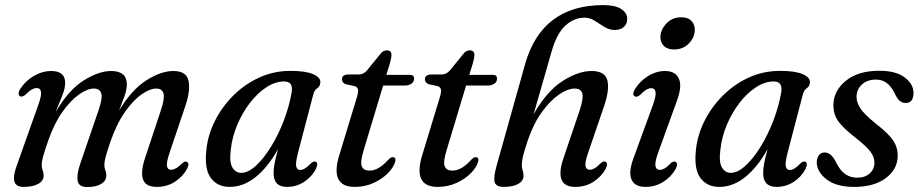

<svg xmlns="http://www.w3.org/2000/svg" viewBox="-20 -742 3694 772"><path d="M302 -82 377 -301Q393 -347.5 387 -366.8Q381 -386 357.5 -386Q332 -386 298.2 -362.5Q264.5 -339 231.2 -292.5Q198 -246 174 -177Q158.5 -132 153 -111.8Q147.5 -91.5 147.5 -79Q147.5 -67.5 151.5 -57.8Q155.5 -48 155.5 -35.5Q155.5 -15 133.8 -2.8Q112 9.5 74.5 9.5Q43 9.5 37.5 -13.8Q32 -37 50 -83.5L133 -317.5Q147.5 -357 145 -372.5Q142.5 -388 127.5 -388Q118.5 -388 107.8 -382Q97 -376 82 -361Q69.5 -351 61.5 -354.5Q55.5 -357 55 -365Q54.5 -373 60.5 -383Q81.5 -416.5 115.8 -436.5Q150 -456.5 186 -456.5Q242 -456.5 242 -409Q242 -386.5 230.5 -358Q219 -329.5 203.5 -291Q256 -381 316.8 -418.8Q377.5 -456.5 426.5 -456.5Q491 -456.5 490 -401Q489.5 -381 480.8 -356Q472 -331 459 -298Q509.5 -381.5 568.5 -419Q627.5 -456.5 677 -456.5Q730.5 -456.5 738.2 -416.2Q746 -376 724.5 -313.5L662.5 -130Q649 -90.5 651.2 -75Q653.5 -59.5 668 -59.5Q677 -59.5 687.2 -65Q697.5 -70.5 712 -85Q724 -95.5 731 -91.5Q744 -86 731.5 -62Q713.5 -30 681.8 -10.2Q650 9.5 611 9.5Q564.5 9.5 554.8 -21.5Q545 -52.5 563.5 -107.5L627.5 -300.5Q643 -347 637.2 -366.5Q631.5 -386 608.5 -386Q583 -386 549.2 -362.5Q515.5 -339 482 -291.2Q448.5 -243.5 423.5 -171Q409.5 -129.5 404.5 -110Q399.5 -90.5 399.5 -79.5Q399.5 -67 403.5 -57.5Q407.5 -48 407.5 -35.5Q407 -14.5 386.2 -2.2Q365.5 10 330.5 10Q296.5 10 292.2 -15.2Q288 -40.5 302 -82Z M1177.5 -125Q1168 -87.5 1171 -73Q1174 -58.5 1187.5 -58.5Q1205 -58.5 1230 -85Q1241.5 -95.5 1249 -92Q1261 -87.5 1250.5 -63Q1233 -30 1202 -10.2Q1171 9.5 1134 9.5Q1080 9.5 1080 -46Q1080 -61.5 1083.8 -83Q1087.5 -104.5 1098 -142.5Q1056.5 -68.5 1007.2 -29.5Q958 9.5 903.5 9.5Q854.5 9.5 828 -26Q801.5 -61.5 809.5 -136.5Q815 -197 843.2 -254Q871.5 -311 917.2 -357Q963 -403 1021.8 -430Q1080.5 -457 1148 -457Q1209 -457 1239.2 -443.8Q1269.5 -430.5 1268 -410.5Q1267 -395 1255.8 -387.5Q1244.5 -380 1240 -363.5ZM908 -140.5Q901.5 -90.5 914.2 -68.8Q927 -47 950 -47Q977.5 -47 1008.8 -75.5Q1040 -104 1069.2 -151.2Q1098.5 -198.5 1120.8 -256.2Q1143 -314 1153 -372.5Q1159 -414.5 1122.5 -414.5Q1087 -414.5 1051.2 -391.2Q1015.5 -368 985 -328.5Q954.5 -289 934 -240.2Q913.5 -191.5 908 -140.5Z M1407 -395.5 1370 -403.5Q1355 -410 1355 -423Q1355 -442.5 1381 -442.5H1422Q1442 -442.5 1456 -459.5L1509 -524.5Q1520 -539.5 1535.5 -539.5Q1554 -539.5 1554 -521Q1554 -509 1547 -485L1533.5 -441H1628.5Q1645 -441 1645 -426Q1645 -413 1634.2 -405.5Q1623.5 -398 1606 -398H1520.5L1442.5 -139Q1427.5 -90.5 1434.8 -73.2Q1442 -56 1465 -56Q1502.5 -56 1541 -99.5Q1552 -111 1560 -110Q1572.5 -109.5 1569.5 -93.5Q1563.5 -70 1540.2 -46.2Q1517 -22.5 1482.2 -6.5Q1447.5 9.5 1406.5 9.5Q1303.5 9.5 1345.5 -122.5L1413.5 -346Q1421 -370 1419.8 -380.5Q1418.5 -391 1407 -395.5Z M1740.5 -395.5 1703.5 -403.5Q1688.5 -410 1688.5 -423Q1688.5 -442.5 1714.5 -442.5H1755.5Q1775.5 -442.5 1789.5 -459.5L1842.5 -524.5Q1853.5 -539.5 1869 -539.5Q1887.5 -539.5 1887.5 -521Q1887.5 -509 1880.5 -485L1867 -441H1962Q1978.5 -441 1978.5 -426Q1978.5 -413 1967.8 -405.5Q1957 -398 1939.5 -398H1854L1776 -139Q1761 -90.5 1768.2 -73.2Q1775.5 -56 1798.5 -56Q1836 -56 1874.5 -99.5Q1885.5 -111 1893.5 -110Q1906 -109.5 1903 -93.5Q1897 -70 1873.8 -46.2Q1850.5 -22.5 1815.8 -6.5Q1781 9.5 1740 9.5Q1637 9.5 1679 -122.5L1747 -346Q1754.5 -370 1753.2 -380.5Q1752 -391 1740.5 -395.5Z M2102 -177Q2089 -138.5 2083.5 -116Q2078 -93.5 2078 -79.5Q2078 -66.5 2081.5 -57Q2085 -47.5 2085 -35Q2085 -14.5 2063.5 -2.5Q2042 9.5 2005.5 9.5Q1974.5 9.5 1969 -10Q1963.5 -29.5 1977 -76.5L2091 -483Q2158 -721.5 2406 -721.5Q2453.5 -721.5 2477.8 -705.8Q2502 -690 2502 -666Q2502 -646.5 2488.8 -634Q2475.5 -621.5 2451.5 -621.5Q2430 -621.5 2410.2 -633.8Q2390.5 -646 2371.2 -658.5Q2352 -671 2330.5 -671Q2288 -671 2253 -638.8Q2218 -606.5 2197.5 -533.5L2125.5 -282.5Q2178.5 -375.5 2241.8 -416Q2305 -456.5 2358.5 -456.5Q2414 -456.5 2422.5 -417.2Q2431 -378 2408 -312.5L2344.5 -127Q2331.5 -89.5 2334.2 -74.5Q2337 -59.5 2351.5 -59.5Q2360 -59.5 2370.2 -65Q2380.5 -70.5 2394.5 -85Q2406.5 -96 2414 -92Q2427 -86 2414.5 -61.5Q2396 -29.5 2364.5 -10Q2333 9.5 2293.5 9.5Q2249 9.5 2237.8 -20Q2226.5 -49.5 2245 -104L2311 -299Q2327 -347.5 2321.2 -366.8Q2315.5 -386 2290.5 -386Q2263.5 -386 2228 -362Q2192.5 -338 2158.8 -291.5Q2125 -245 2102 -177Z M2690 -543Q2663 -543 2648.5 -558.2Q2634 -573.5 2635.5 -596Q2637 -624 2660.2 -648.2Q2683.5 -672.5 2719 -672.5Q2747.5 -672.5 2761.2 -657Q2775 -641.5 2773.5 -618.5Q2772 -589.5 2748.8 -566.2Q2725.5 -543 2690 -543ZM2626 -127.5Q2612.5 -89.5 2615.5 -74.2Q2618.5 -59 2633 -59Q2641.5 -59 2651.8 -64.5Q2662 -70 2676 -85Q2688 -95.5 2695.5 -91.5Q2709 -85.5 2696 -61.5Q2677.5 -29.5 2645.8 -10Q2614 9.5 2575.5 9.5Q2532 9.5 2519.2 -20.2Q2506.5 -50 2527 -105.5L2604 -316.5Q2618.5 -355.5 2616 -371.5Q2613.5 -387.5 2598.5 -387.5Q2589.5 -387.5 2579 -381.5Q2568.5 -375.5 2554 -360.5Q2541.5 -350.5 2533.5 -354Q2519.5 -360 2533 -383.5Q2553 -416 2585.8 -436.2Q2618.5 -456.5 2654.5 -456.5Q2695.5 -456.5 2709.5 -426.2Q2723.5 -396 2702 -337.5Z M3146 -125Q3136.5 -87.5 3139.5 -73Q3142.5 -58.5 3156 -58.5Q3173.5 -58.5 3198.5 -85Q3210 -95.5 3217.5 -92Q3229.5 -87.5 3219 -63Q3201.5 -30 3170.5 -10.2Q3139.5 9.5 3102.5 9.5Q3048.5 9.5 3048.5 -46Q3048.5 -61.5 3052.2 -83Q3056 -104.5 3066.5 -142.5Q3025 -68.5 2975.8 -29.5Q2926.5 9.5 2872 9.5Q2823 9.5 2796.5 -26Q2770 -61.5 2778 -136.5Q2783.5 -197 2811.8 -254Q2840 -311 2885.8 -357Q2931.5 -403 2990.2 -430Q3049 -457 3116.5 -457Q3177.5 -457 3207.8 -443.8Q3238 -430.5 3236.5 -410.5Q3235.5 -395 3224.2 -387.5Q3213 -380 3208.5 -363.5ZM2876.5 -140.5Q2870 -90.5 2882.8 -68.8Q2895.5 -47 2918.5 -47Q2946 -47 2977.2 -75.5Q3008.5 -104 3037.8 -151.2Q3067 -198.5 3089.2 -256.2Q3111.5 -314 3121.5 -372.5Q3127.5 -414.5 3091 -414.5Q3055.5 -414.5 3019.8 -391.2Q2984 -368 2953.5 -328.5Q2923 -289 2902.5 -240.2Q2882 -191.5 2876.5 -140.5Z M3427 -27.5Q3458 -27.5 3477 -44.8Q3496 -62 3496 -88Q3496 -109 3481.5 -130Q3467 -151 3422 -186.5Q3370.5 -226.5 3350.5 -254.5Q3330.5 -282.5 3331 -321Q3332 -377 3381 -417.2Q3430 -457.5 3516 -457.5Q3582 -457.5 3617.5 -430.8Q3653 -404 3653 -368.5Q3653 -328 3621.5 -328Q3608 -328 3597.5 -336.8Q3587 -345.5 3576.5 -368.5Q3550 -422 3502.5 -422Q3467 -422 3445.5 -402.2Q3424 -382.5 3424 -352.5Q3424 -330 3438.8 -307Q3453.5 -284 3500 -246Q3555 -203.5 3572.8 -175Q3590.5 -146.5 3589.5 -112.5Q3587.5 -59.5 3540.5 -25Q3493.5 9.5 3414 9.5Q3342 9.5 3303 -21.2Q3264 -52 3264 -89.5Q3264.5 -107.5 3272.8 -118.2Q3281 -129 3295.5 -129Q3323 -129 3342.5 -87.5Q3359 -54.5 3380 -41Q3401 -27.5 3427 -27.5Z"/></svg>

Font: Fraunces 72pt Soft
Style: Italic
Weight: 400
Italic angle: -16°
Version: Version 1.000;[b76b70a41]